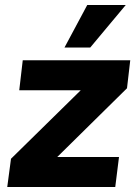

<svg xmlns="http://www.w3.org/2000/svg" viewBox="-20 -749 556 768"><path d="M9 -1 24 -114 303 -388H57L71 -508H501L488 -396L209 -121H456L441 -1ZM341 -559H238L329 -729H483Z"/></svg>

Font: Inclusive Sans
Style: Bold Italic
Weight: 700
Italic angle: -7°
Designer: Olivia King
Foundry: Olivia King
Version: Version 2.004